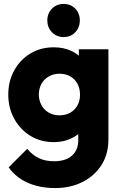

<svg xmlns="http://www.w3.org/2000/svg" viewBox="-20 -736 624 974"><path d="M260 218Q180 218 119.5 190.5Q59 163 24 113L118 19Q144 50 176.5 66Q209 82 255 82Q312 82 344.5 54Q377 26 377 -25V-149L403 -255L380 -361V-486H530V-29Q530 46 495 101Q460 156 399 187Q338 218 260 218ZM253 -15Q186 -15 134 -47Q82 -79 52 -134Q22 -189 22 -256Q22 -324 52 -378.5Q82 -433 134 -464.5Q186 -496 253 -496Q303 -496 342.5 -477.5Q382 -459 406.5 -425.5Q431 -392 434 -348V-163Q431 -120 406.5 -86.5Q382 -53 342 -34Q302 -15 253 -15ZM282 -151Q314 -151 337.5 -165Q361 -179 373.5 -202.5Q386 -226 386 -256Q386 -286 373.5 -310Q361 -334 337.5 -348Q314 -362 282 -362Q251 -362 227 -348Q203 -334 190 -310Q177 -286 177 -256Q177 -228 190 -203.5Q203 -179 226.5 -165Q250 -151 282 -151ZM303 -548Q267 -548 243.5 -572.5Q220 -597 220 -632Q220 -668 243.5 -692Q267 -716 303 -716Q339 -716 362 -692Q385 -668 385 -632Q385 -597 362 -572.5Q339 -548 303 -548Z"/></svg>

Font: Outfit Thin
Style: Bold
Weight: 700
Version: Version 1.100;gftools[0.9.27]